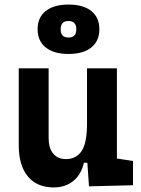

<svg xmlns="http://www.w3.org/2000/svg" viewBox="-20 -820 626 850"><path d="M217.8 9.8Q144 9.8 103.5 -38.8Q63 -87.4 63 -175.8V-517.6H195.3V-208.5Q195.3 -164.1 215.6 -139.9Q235.8 -115.7 271.5 -115.7Q317.9 -115.7 341.6 -151.6Q365.2 -187.5 365.2 -272V-517.6H497.6V-118.2L568.8 -107.4V0L374 4.9L366.7 -99.6H351.6Q339.4 -46.9 304.2 -18.6Q269 9.8 217.8 9.8ZM283.2 -581.1Q218.3 -581.1 182.4 -609.9Q146.5 -638.7 146.5 -690.4Q146.5 -742.7 182.4 -771.2Q218.3 -799.8 283.2 -799.8Q348.6 -799.8 384.3 -771.2Q419.9 -742.7 419.9 -690.4Q419.9 -638.7 384.3 -609.9Q348.6 -581.1 283.2 -581.1ZM283.2 -653.8Q317.9 -653.8 317.9 -690.4Q317.9 -727.1 283.2 -727.1Q248.5 -727.1 248.5 -690.4Q248.5 -653.8 283.2 -653.8Z"/></svg>

Font: CaskaydiaMono NF
Style: Bold
Weight: 700
Designer: Aaron Bell
Foundry: Saja Typeworks
Version: Version 2111.001; ttfautohint (v1.8.4);Nerd Fonts 3.1.1